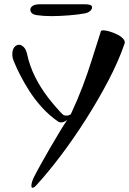

<svg xmlns="http://www.w3.org/2000/svg" viewBox="-20 -690 608 905"><path d="M133 195Q128 195 128 185Q128 178 131 167.5Q134 157 139 147Q153 119 174 81.5Q195 44 217.5 5Q240 -34 261 -68.5Q282 -103 297 -125Q288 -118 280.5 -115.5Q273 -113 267 -113Q260 -113 254 -117Q212 -146 178 -183.5Q144 -221 118.5 -261Q93 -301 75.5 -335.5Q58 -370 49 -392Q40 -414 40 -416Q39 -421 38.5 -425.5Q38 -430 38 -434Q38 -456 47.5 -467.5Q57 -479 70 -479Q81 -479 92 -468Q103 -457 108 -434Q120 -378 146 -326.5Q172 -275 206 -231Q240 -187 274 -152Q281 -145 294 -145Q304 -145 314 -152Q347 -223 370 -284Q393 -345 412.5 -407Q432 -469 455 -541Q455 -547 467 -547Q479 -547 497 -541.5Q515 -536 532.5 -527.5Q550 -519 560.5 -507.5Q571 -496 567 -484Q539 -402 491 -310.5Q443 -219 385.5 -128.5Q328 -38 268 41.5Q208 121 155 179Q142 195 133 195ZM223 -614Q185 -614 154 -618.5Q123 -623 123 -645Q123 -654 133.5 -662Q144 -670 171 -670H374Q392 -670 403 -667.5Q414 -665 414 -654Q414 -647 405 -638.5Q396 -630 380 -627Q349 -621 303.5 -617.5Q258 -614 223 -614Z"/></svg>

Font: Grechen Fuemen
Style: Regular
Weight: 400
Designer: Robert E. Leuschke
Foundry: Robert E. Leuschke
Version: Version 1.010; ttfautohint (v1.8.3)